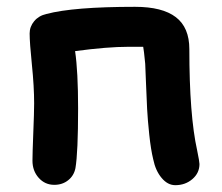

<svg xmlns="http://www.w3.org/2000/svg" viewBox="-20 -541 652 563"><path d="M494.1 2Q471.7 2 453.9 -19.3Q436 -40.5 429.2 -74.2Q422.4 -102.1 417.7 -145.8Q413.1 -189.5 411.4 -221.4Q409.7 -253.4 408 -299.8Q406.2 -346.2 405.8 -354Q401.9 -394.5 399.9 -403.8H356.9Q294.4 -403.8 200.2 -391.1Q209 -331.1 209 -223.1Q209 -93.8 201.2 -47.9Q196.8 -25.9 179.9 -12.5Q163.1 1 139.2 1Q111.8 1 93.5 -19.5Q75.2 -40 75.2 -69.8Q75.2 -90.3 77.6 -150.9Q80.1 -211.4 80.1 -237.8Q80.1 -287.1 73.5 -351.6Q66.9 -416 66.9 -442.9Q66.9 -462.9 80.3 -479Q93.8 -495.1 116.2 -500Q194.8 -521 376 -521Q456.1 -521 495.6 -490.7Q535.2 -460.4 535.2 -397Q535.2 -203.1 558.1 -100.1Q564.9 -66.9 564.9 -60.1Q564.9 -33.7 544.2 -15.9Q523.4 2 494.1 2Z"/></svg>

Font: Shantell Sans Bouncy
Style: Regular
Weight: 600
Designer: Stephen Nixon, Anya Danilova, Shantell Martin
Foundry: Arrow Type
Version: Version 1.006;[9816181b4]